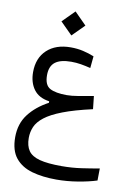

<svg xmlns="http://www.w3.org/2000/svg" viewBox="-104 -737 793 1111"><g transform="rotate(10 293.0 -181.0)"><path d="M306.6 307.1Q226.1 307.1 163.6 289.6Q101.1 272 65.4 228.3Q29.8 184.6 29.8 106.4Q29.8 27.3 72.3 -28.3Q114.7 -84 187.5 -123V-131.8Q125.5 -140.6 95.9 -181.2Q66.4 -221.7 66.4 -282.2Q66.4 -365.2 117.9 -413.1Q169.4 -460.9 256.8 -460.9Q295.9 -460.9 329.8 -453.1Q363.8 -445.3 395 -432.6L388.2 -362.8Q358.9 -370.1 331.1 -374.8Q303.2 -379.4 274.4 -379.4Q210.9 -379.4 179.9 -355.5Q148.9 -331.5 148.9 -278.8Q148.9 -220.2 182.4 -202.4Q215.8 -184.6 280.8 -184.6Q309.6 -184.6 348.1 -191.2Q386.7 -197.8 437 -207L445.3 -130.9Q339.4 -106.9 272.9 -81.3Q206.5 -55.7 170.7 -27.8Q134.8 0 121.3 31.2Q107.9 62.5 107.9 97.2Q107.9 143.6 127.4 171.9Q147 200.2 193.8 212.6Q240.7 225.1 322.8 225.1Q383.8 225.1 439.2 217Q494.6 209 543.5 200.2L542.5 271Q495.6 286.1 432.1 296.6Q368.7 307.1 306.6 307.1ZM247.6 -529.3 177.2 -599.6 247.6 -670.4 317.9 -599.6Z"/></g></svg>

Font: Cascadia Code PL SemiLight
Style: Regular
Weight: 350
Monospace: yes
Designer: Aaron Bell
Foundry: Saja Typeworks
Version: Version 2404.023; ttfautohint (v1.8.4)